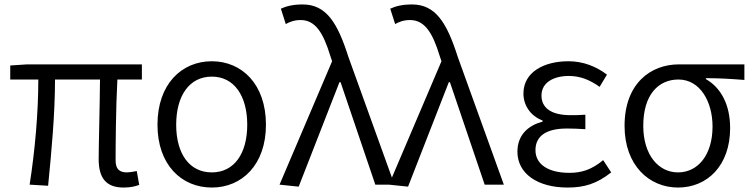

<svg xmlns="http://www.w3.org/2000/svg" viewBox="-20 -829 3375 862"><path d="M535 13C565 13 587 8 605 1L594 -61C573 -57 559 -55 550 -55C516 -55 499 -70 499 -109C499 -165 500 -345 507 -472H617V-540H102L26 -535V-472H152C152 -323 137 -153 113 0L196 5C211 -148 227 -317 227 -472H429C428 -350 423 -174 423 -115C423 -31 455 13 535 13Z M931 13C1066 13 1174 -89 1174 -269C1174 -451 1066 -554 931 -554C795 -554 687 -451 687 -269C687 -89 795 13 931 13ZM931 -55C830 -55 771 -139 771 -269C771 -399 830 -485 931 -485C1031 -485 1090 -399 1090 -269C1090 -139 1031 -55 931 -55Z M1321 9 1504 -460H1509L1665 0H1751L1544 -574C1495 -728 1444 -809 1339 -809C1294 -809 1265 -801 1241 -790L1263 -721C1281 -731 1301 -739 1330 -739C1395 -739 1431 -683 1463 -578L1471 -554L1235 0Z M1812 9 1995 -460H2000L2156 0H2242L2035 -574C1986 -728 1935 -809 1830 -809C1785 -809 1756 -801 1732 -790L1754 -721C1772 -731 1792 -739 1821 -739C1886 -739 1922 -683 1954 -578L1962 -554L1726 0Z M2528 13C2604 13 2659 -4 2724 -55L2688 -110C2636 -67 2591 -53 2536 -53C2442 -53 2384 -91 2384 -155C2384 -218 2432 -252 2525 -252C2552 -252 2576 -251 2608 -249V-314C2581 -312 2563 -312 2541 -312C2450 -312 2411 -348 2411 -400C2411 -459 2466 -488 2534 -488C2585 -488 2629 -470 2672 -439L2705 -494C2656 -531 2598 -554 2532 -554C2423 -554 2330 -506 2330 -409C2330 -358 2360 -309 2416 -288V-283C2355 -267 2303 -226 2303 -148C2303 -49 2394 13 2528 13Z M3024 13C3155 13 3258 -85 3258 -254C3258 -359 3217 -435 3149 -474V-478C3209 -478 3260 -475 3322 -470V-540H3028C2901 -540 2784 -454 2784 -264C2784 -86 2895 13 3024 13ZM3024 -55C2935 -55 2868 -135 2868 -264C2868 -404 2936 -472 3026 -472C3123 -472 3179 -373 3179 -261C3179 -134 3114 -55 3024 -55Z"/></svg>

Font: Noto Sans CJK SC DemiLight
Style: Regular
Weight: 350
Designer: Ryoko NISHIZUKA 西塚涼子 (kana, bopomofo & ideographs); Paul D. Hunt (Latin, Greek & Cyrillic); Sandoll Communications 산돌커뮤니
Foundry: Adobe
Version: Version 2.004;hotconv 1.0.118;makeotfexe 2.5.65603